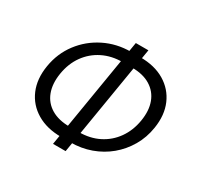

<svg xmlns="http://www.w3.org/2000/svg" viewBox="-166 -953 1212 1180"><g transform="rotate(30 440.0 -363.5)"><path d="M366.7 -29.8Q265.6 -29.8 194.1 -72.3Q122.6 -114.7 90.3 -189.9Q58.1 -265.1 74.2 -363.3Q90.3 -461.4 147.5 -536.9Q204.6 -612.3 290.3 -655Q376 -697.8 477.5 -697.8H543.5Q645 -697.8 716.1 -655.3Q787.1 -612.8 819.3 -538.1Q851.6 -463.4 835.9 -365.7Q824.2 -291.5 788.3 -230Q752.4 -168.5 698.5 -123.5Q644.5 -78.6 576.7 -54.2Q508.8 -29.8 432.6 -29.8ZM379.9 -110.4H446.3Q524.9 -110.4 587.2 -141.8Q649.4 -173.3 689.7 -230.2Q730 -287.1 742.7 -363.3Q755.4 -439.9 734.1 -496.8Q712.9 -553.7 661.1 -585.4Q609.4 -617.2 530.3 -617.2H463.9Q386.7 -617.2 324.2 -586.2Q261.7 -555.2 220.7 -498.3Q179.7 -441.4 167 -362.8Q154.8 -286.1 176.5 -229.2Q198.2 -172.4 250.2 -141.4Q302.2 -110.4 379.9 -110.4ZM344.7 31.7 475.6 -759.3H564.9L434.1 31.7Z"/></g></svg>

Font: Inter
Style: Italic
Weight: 400
Italic angle: -9.3988°
Designer: Rasmus Andersson
Foundry: rsms
Version: Version 4.001;git-66647c0bb